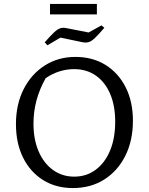

<svg xmlns="http://www.w3.org/2000/svg" viewBox="-20 -946 755 975"><path d="M350 9Q264 9 199 -31.5Q134 -72 97.5 -145Q61 -218 61 -316Q61 -416 100 -493Q139 -570 207.5 -613.5Q276 -657 363 -657Q450 -657 515.5 -616.5Q581 -576 618 -503Q655 -430 655 -333Q655 -232 616.5 -155Q578 -78 509.5 -34.5Q441 9 350 9ZM357 -49Q419 -49 466 -84Q513 -119 539 -181.5Q565 -244 565 -328Q565 -409 539.5 -469Q514 -529 467 -562Q420 -595 356 -595Q319 -595 282 -583.5Q245 -572 212 -549Q150 -440 150 -318Q150 -238 176 -177.5Q202 -117 249 -83Q296 -49 357 -49ZM234 -873V-926H472V-873ZM221 -716 207 -731Q236 -764 254 -781Q272 -798 286 -802.5Q300 -807 318 -803L430 -781L495 -817L510 -805Q480 -770 462 -753Q444 -736 430 -732Q416 -728 397 -732L287 -755Z"/></svg>

Font: Piazzolla SC
Style: Regular
Weight: 400
Designer: Juan Pablo del Peral
Foundry: Huerta Tipografica
Version: Version 1.330